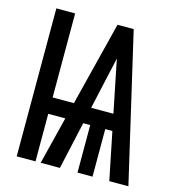

<svg xmlns="http://www.w3.org/2000/svg" viewBox="-106 -801 813 891"><g transform="rotate(15 300.0 -355.5)"><path d="M453.6 -228.5 500 0H591.8L426.8 -710.9H349.1L247.6 -307.1H145.5V-710.9H55.2V0H145.5V-228.5H227.5L170.4 0H262.7L313.5 -228.5H347.2V0H419.4V-228.5ZM330.6 -307.1 382.8 -541.5 386.7 -559.1 390.1 -541.5 437.5 -307.1Z"/></g></svg>

Font: Roboto Mono
Style: Regular
Weight: 400
Monospace: yes
Designer: Google
Version: Version 3.000